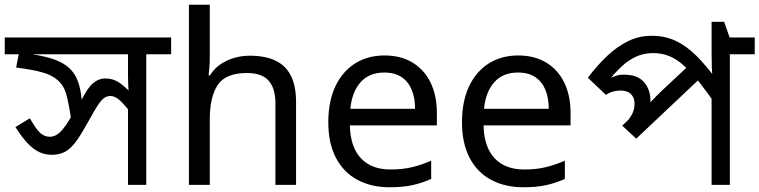

<svg xmlns="http://www.w3.org/2000/svg" viewBox="-30 -780 3204 810"><path d="M692 -622V-551H587V0H510V-353L533 -290Q502 -331 479.5 -353Q457 -375 436 -375Q422 -375 410 -367Q398 -359 383 -336.5Q368 -314 343 -268Q316 -219 294 -187.5Q272 -156 247.5 -141.5Q223 -127 188 -127Q161 -127 136.5 -138Q112 -149 87.5 -174.5Q63 -200 35 -244L96 -281Q123 -233 141 -218Q159 -203 180 -203Q197 -203 212.5 -213.5Q228 -224 246.5 -250Q265 -276 289 -321L312 -354Q338 -408 362 -428.5Q386 -449 415 -449Q448 -449 474.5 -430.5Q501 -412 536 -374L516 -373Q512 -396 511 -416.5Q510 -437 510 -458V-551H-10V-622ZM271 -271Q261 -339 250.5 -379Q240 -419 214 -441Q189 -464 146 -475.5Q103 -487 38 -495L53 -571L107 -551Q164 -542 202 -528Q240 -514 263.5 -491.5Q287 -469 299 -436Q311 -403 315 -356Z M855 -537Q855 -518 853.5 -498Q852 -478 850 -462H856Q873 -490 899 -508Q925 -526 957 -535.5Q989 -545 1023 -545Q1088 -545 1131.5 -524.5Q1175 -504 1197 -461Q1219 -418 1219 -349V0H1132V-343Q1132 -408 1103 -440Q1074 -472 1012 -472Q922 -472 888.5 -421.5Q855 -371 855 -277V0H767V-760H855Z M1592 -546Q1661 -546 1710.5 -516Q1760 -486 1786.5 -431.5Q1813 -377 1813 -304V-251H1446Q1448 -160 1492.5 -112.5Q1537 -65 1617 -65Q1668 -65 1707.5 -74.5Q1747 -84 1789 -102V-25Q1748 -7 1708 1.5Q1668 10 1613 10Q1537 10 1478.5 -21Q1420 -52 1387.5 -113.5Q1355 -175 1355 -264Q1355 -352 1384.5 -415Q1414 -478 1467.5 -512Q1521 -546 1592 -546ZM1591 -474Q1528 -474 1491.5 -433.5Q1455 -393 1448 -321H1721Q1721 -367 1707 -401Q1693 -435 1664.5 -454.5Q1636 -474 1591 -474Z M2156 -546Q2225 -546 2274.5 -516Q2324 -486 2350.5 -431.5Q2377 -377 2377 -304V-251H2010Q2012 -160 2056.5 -112.5Q2101 -65 2181 -65Q2232 -65 2271.5 -74.5Q2311 -84 2353 -102V-25Q2312 -7 2272 1.5Q2232 10 2177 10Q2101 10 2042.5 -21Q1984 -52 1951.5 -113.5Q1919 -175 1919 -264Q1919 -352 1948.5 -415Q1978 -478 2031.5 -512Q2085 -546 2156 -546ZM2155 -474Q2092 -474 2055.5 -433.5Q2019 -393 2012 -321H2285Q2285 -367 2271 -401Q2257 -435 2228.5 -454.5Q2200 -474 2155 -474Z M3154 -622V-551H3049V0H2972V-396L2994 -332Q2953 -392 2919 -434.5Q2885 -477 2854.5 -504Q2824 -531 2793 -543.5Q2762 -556 2726 -556Q2686 -556 2653.5 -541Q2621 -526 2594 -501Q2567 -476 2544 -447L2536 -445Q2552 -455 2567.5 -460Q2583 -465 2602 -465Q2660 -465 2687 -433.5Q2714 -402 2714 -356Q2714 -345 2713 -335Q2712 -325 2710 -320L2693 -326Q2705 -339 2716 -351Q2727 -363 2739.5 -375Q2752 -387 2765 -400L2889 -516L2938 -463L2654 -195L2595 -250L2677 -328L2641 -285L2611 -262Q2626 -279 2636.5 -298.5Q2647 -318 2647 -343Q2647 -368 2632 -383Q2617 -398 2588 -398Q2572 -398 2557 -394Q2542 -390 2526 -380L2450 -452Q2490 -505 2532 -544.5Q2574 -584 2620 -606.5Q2666 -629 2719 -629Q2775 -629 2820 -608Q2865 -587 2907 -545.5Q2949 -504 2995 -441L2977 -446Q2974 -470 2973 -498Q2972 -526 2972 -558V-688H3025L3048 -622Z"/></svg>

Font: lbangla15
Style: Book
Weight: 400
Designer: Jelle Bosma - Monotype Design Team
Foundry: Monotype Imaging Inc.
Version: Version 2.003